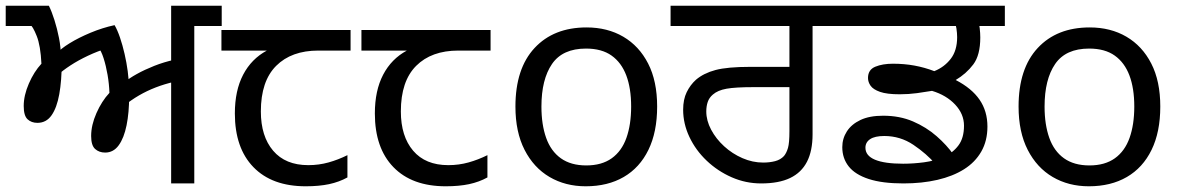

<svg xmlns="http://www.w3.org/2000/svg" viewBox="-27 -642 4135 672"><path d="M572 0V-373L584 -356Q549 -348 518 -336Q487 -324 459.5 -308Q432 -292 406 -271L425 -305Q425 -248 416 -203.5Q407 -159 388.5 -133.5Q370 -108 341 -108Q320 -108 306 -120.5Q292 -133 292 -166Q292 -204 310.5 -246Q329 -288 356 -317Q355 -348 349.5 -380Q344 -412 335.5 -438.5Q327 -465 316 -478L348 -473Q315 -463 281 -447Q247 -431 219.5 -413Q192 -395 175 -379L189 -422Q189 -360 180.5 -312.5Q172 -265 153.5 -238.5Q135 -212 104 -212Q83 -212 69.5 -224.5Q56 -237 56 -271Q56 -308 74 -349.5Q92 -391 118 -419Q115 -482 101.5 -516Q88 -550 77 -558L120 -551H-7V-622H144Q154 -602 163.5 -572Q173 -542 179.5 -509Q186 -476 186 -445L173 -456Q185 -471 216.5 -490.5Q248 -510 290 -527.5Q332 -545 374 -554Q384 -537 393 -510.5Q402 -484 409 -453.5Q416 -423 420 -393Q424 -363 424 -339L407 -353Q425 -368 452 -383Q479 -398 513 -411.5Q547 -425 584 -433L572 -405V-622H749V-551H653V0Z M1043 10Q925 10 860 -57Q795 -124 795 -245Q795 -325 824 -380.5Q853 -436 907 -465H748V-537H1200V-465H1087Q993 -465 939.5 -411.5Q886 -358 886 -252Q886 -165 929 -114.5Q972 -64 1052 -64Q1089 -64 1123 -73.5Q1157 -83 1189 -99V-21Q1160 -5 1125 2.5Q1090 10 1043 10Z M1533 10Q1415 10 1350 -57Q1285 -124 1285 -245Q1285 -325 1314 -380.5Q1343 -436 1397 -465H1238V-537H1690V-465H1577Q1483 -465 1429.5 -411.5Q1376 -358 1376 -252Q1376 -165 1419 -114.5Q1462 -64 1542 -64Q1579 -64 1613 -73.5Q1647 -83 1679 -99V-21Q1650 -5 1615 2.5Q1580 10 1533 10Z M2273 -269Q2273 -180 2242.5 -117.5Q2212 -55 2156 -22.5Q2100 10 2023 10Q1952 10 1896.5 -22.5Q1841 -55 1809 -117.5Q1777 -180 1777 -269Q1777 -402 1844 -474Q1911 -546 2026 -546Q2099 -546 2154.5 -513.5Q2210 -481 2241.5 -419.5Q2273 -358 2273 -269ZM1868 -269Q1868 -206 1884.5 -159.5Q1901 -113 1936 -88Q1971 -63 2025 -63Q2079 -63 2114 -88Q2149 -113 2165.5 -159.5Q2182 -206 2182 -269Q2182 -333 2165 -378Q2148 -423 2113.5 -447.5Q2079 -472 2024 -472Q1942 -472 1905 -418Q1868 -364 1868 -269Z M2637 0Q2583 0 2534 -21.5Q2485 -43 2446.5 -79.5Q2408 -116 2386 -162.5Q2364 -209 2364 -258Q2364 -294 2376.5 -319.5Q2389 -345 2409 -363Q2436 -386 2477.5 -397Q2519 -408 2599 -408H2736V-551H2320V-622H2913V-551H2817V-172Q2817 -114 2797.5 -76Q2778 -38 2738.5 -19Q2699 0 2637 0ZM2644 -73Q2667 -73 2686 -78Q2705 -83 2717 -96Q2726 -107 2731 -124.5Q2736 -142 2736 -183V-337H2609Q2547 -337 2516 -331.5Q2485 -326 2468 -311Q2455 -300 2450 -285Q2445 -270 2445 -252Q2445 -220 2462 -188Q2479 -156 2507.5 -130Q2536 -104 2571.5 -88.5Q2607 -73 2644 -73Z M3135 0Q3061 0 3013.5 -15.5Q2966 -31 2943.5 -59.5Q2921 -88 2921 -127Q2921 -157 2937 -182Q2953 -207 2984.5 -222Q3016 -237 3064 -237Q3122 -237 3168.5 -217Q3215 -197 3251 -165.5Q3287 -134 3310 -101L3248 -67Q3216 -104 3170 -135Q3124 -166 3068 -166Q3035 -166 3018.5 -155Q3002 -144 3002 -125Q3002 -97 3035.5 -83Q3069 -69 3134 -69Q3170 -69 3207.5 -74Q3245 -79 3276.5 -93Q3308 -107 3327.5 -133Q3347 -159 3347 -202Q3347 -243 3316 -276Q3285 -309 3235 -324Q3212 -320 3182.5 -316Q3153 -312 3122 -312Q3077 -312 3053 -320.5Q3029 -329 3020 -342Q3011 -355 3011 -369Q3011 -398 3036.5 -408.5Q3062 -419 3098 -419Q3138 -419 3173.5 -412.5Q3209 -406 3243 -393Q3278 -407 3300.5 -436Q3323 -465 3323 -512Q3323 -526 3320.5 -542.5Q3318 -559 3311 -578L3344 -551H2879V-622H3490V-551H3373L3396 -576Q3400 -560 3402 -543Q3404 -526 3404 -511Q3404 -449 3379.5 -416.5Q3355 -384 3318 -362Q3374 -333 3401.5 -293Q3429 -253 3429 -199Q3429 -149 3407.5 -111.5Q3386 -74 3347 -49.5Q3308 -25 3254 -12.5Q3200 0 3135 0Z M4034 -269Q4034 -180 4003.5 -117.5Q3973 -55 3917 -22.5Q3861 10 3784 10Q3713 10 3657.5 -22.5Q3602 -55 3570 -117.5Q3538 -180 3538 -269Q3538 -402 3605 -474Q3672 -546 3787 -546Q3860 -546 3915.5 -513.5Q3971 -481 4002.5 -419.5Q4034 -358 4034 -269ZM3629 -269Q3629 -206 3645.5 -159.5Q3662 -113 3697 -88Q3732 -63 3786 -63Q3840 -63 3875 -88Q3910 -113 3926.5 -159.5Q3943 -206 3943 -269Q3943 -333 3926 -378Q3909 -423 3874.5 -447.5Q3840 -472 3785 -472Q3703 -472 3666 -418Q3629 -364 3629 -269Z"/></svg>

Font: gurmukhi25
Style: Book
Weight: 400
Designer: Jelle Bosma - Monotype Design Team
Foundry: Monotype Imaging Inc.
Version: Version 2.003